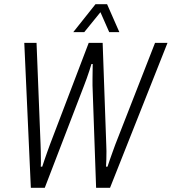

<svg xmlns="http://www.w3.org/2000/svg" viewBox="-20 -889 813 909"><path d="M126 0 95 -686H153L172 -206Q173 -193 173 -174Q173 -155 173.5 -135Q174 -115 173 -100H180Q185 -115 191.5 -134.5Q198 -154 205 -173Q212 -192 217 -206L400 -686H466L483 -206Q484 -192 484 -173Q484 -154 483.5 -134.5Q483 -115 482 -100H489Q494 -115 500.5 -134Q507 -153 514 -172Q521 -191 526 -205L714 -686H773L501 0H435L418 -484Q418 -498 418 -516.5Q418 -535 418.5 -553.5Q419 -572 419 -586H413Q409 -572 403 -554Q397 -536 390.5 -517.5Q384 -499 378 -484L192 0ZM327 -737 432 -869H487L545 -737H497L445 -855L474 -854L379 -737Z"/></svg>

Font: Archivo Condensed ExtraLight
Style: Italic
Weight: 250
Width: 3
Italic angle: -10°
Designer: Hector Gatti
Foundry: Omnibus-Type
Version: Version 2.001